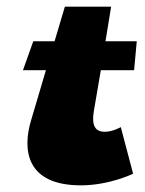

<svg xmlns="http://www.w3.org/2000/svg" viewBox="-20 -540 435 577"><path d="M144 -416H80L49 -329H118L73 -177C48 -93 56 17 223 17C309 17 380 -18 380 -18L343 -158C343 -158 319 -144 295 -144C265 -144 255 -164 262 -206L283 -329H383L391 -416H297L314 -520H175Z"/></svg>

Font: Hussar Milosc
Style: Bold
Weight: 700
Foundry: Cannot Into Space Fonts
Version: Version 1.02